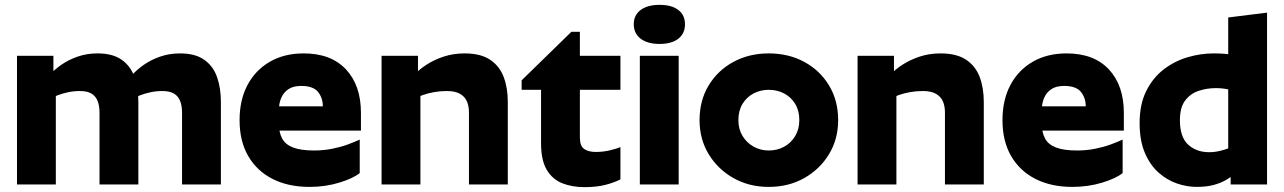

<svg xmlns="http://www.w3.org/2000/svg" viewBox="-20 -760 5290 791"><path d="M50 -530H200V-415L210 -397V0H50ZM309 -385Q284 -385 260.5 -380Q237 -375 217.5 -367.5Q198 -360 185 -352V-452Q205 -474 234 -494Q263 -514 300.5 -527Q338 -540 382 -540Q444 -540 481 -514Q518 -488 534 -443Q550 -398 550 -340V0H390V-297Q390 -323 382.5 -343Q375 -363 357.5 -374Q340 -385 309 -385ZM649 -385Q624 -385 600.5 -380Q577 -375 557.5 -367.5Q538 -360 525 -352V-452Q545 -474 574 -494Q603 -514 640.5 -527Q678 -540 722 -540Q784 -540 821 -514Q858 -488 874 -443Q890 -398 890 -340V0H730V-297Q730 -323 722.5 -343Q715 -363 697.5 -374Q680 -385 649 -385Z M1129 -307V-251Q1129 -215 1142 -190Q1155 -165 1187 -152.5Q1219 -140 1274 -140Q1313 -140 1348 -147Q1383 -154 1412 -164.5Q1441 -175 1462 -185V-47Q1435 -25 1377.5 -7.5Q1320 10 1255 10Q1168 10 1103.5 -22.5Q1039 -55 1003 -116.5Q967 -178 967 -265Q967 -348 999.5 -409.5Q1032 -471 1091.5 -505.5Q1151 -540 1231 -540Q1344 -540 1405.5 -474Q1467 -408 1467 -295V-222H1123V-322H1310Q1310 -357 1290 -381.5Q1270 -406 1221 -406Q1188 -406 1168 -392.5Q1148 -379 1138.5 -356.5Q1129 -334 1129 -307Z M1552 -530H1702V-415L1712 -397V0H1552ZM1821 -385Q1794 -385 1768.5 -380.5Q1743 -376 1722 -368.5Q1701 -361 1687 -352V-452Q1707 -474 1738 -494Q1769 -514 1808.5 -527Q1848 -540 1894 -540Q1960 -540 1999 -514Q2038 -488 2055 -443Q2072 -398 2072 -340V0H1912V-297Q1912 -323 1903.5 -342.5Q1895 -362 1875 -373.5Q1855 -385 1821 -385Z M2536 -21Q2511 -8 2474.5 1.5Q2438 11 2388 11Q2337 11 2296.5 -5Q2256 -21 2232.5 -60.5Q2209 -100 2209 -170V-390H2129V-429L2334 -629H2369V-530H2536V-390H2369V-193Q2369 -158 2387 -146Q2405 -134 2434 -134Q2464 -134 2492 -140.5Q2520 -147 2536 -154Z M2616 -530H2776V0H2616ZM2697 -579Q2648 -579 2619.5 -600.5Q2591 -622 2591 -660Q2591 -698 2619.5 -719Q2648 -740 2697 -740Q2747 -740 2774.5 -719Q2802 -698 2802 -660Q2802 -622 2774.5 -600.5Q2747 -579 2697 -579Z M3147 10Q3229 10 3293.5 -26.5Q3358 -63 3395.5 -125Q3433 -187 3433 -265Q3433 -346 3395.5 -408Q3358 -470 3293.5 -505Q3229 -540 3147 -540Q3066 -540 3001.5 -505Q2937 -470 2899.5 -408Q2862 -346 2862 -265Q2862 -187 2899.5 -125Q2937 -63 3001.5 -26.5Q3066 10 3147 10ZM3147 -140Q3113 -140 3084.5 -156Q3056 -172 3039 -200Q3022 -228 3022 -265Q3022 -304 3039 -332Q3056 -360 3084.5 -375Q3113 -390 3147 -390Q3182 -390 3210.5 -375Q3239 -360 3256 -332Q3273 -304 3273 -265Q3273 -228 3256 -199.5Q3239 -171 3210.5 -155.5Q3182 -140 3147 -140Z M3513 -530H3663V-415L3673 -397V0H3513ZM3782 -385Q3755 -385 3729.5 -380.5Q3704 -376 3683 -368.5Q3662 -361 3648 -352V-452Q3668 -474 3699 -494Q3730 -514 3769.5 -527Q3809 -540 3855 -540Q3921 -540 3960 -514Q3999 -488 4016 -443Q4033 -398 4033 -340V0H3873V-297Q3873 -323 3864.5 -342.5Q3856 -362 3836 -373.5Q3816 -385 3782 -385Z M4272 -307V-251Q4272 -215 4285 -190Q4298 -165 4330 -152.5Q4362 -140 4417 -140Q4456 -140 4491 -147Q4526 -154 4555 -164.5Q4584 -175 4605 -185V-47Q4578 -25 4520.5 -7.5Q4463 10 4398 10Q4311 10 4246.5 -22.5Q4182 -55 4146 -116.5Q4110 -178 4110 -265Q4110 -348 4142.5 -409.5Q4175 -471 4234.5 -505.5Q4294 -540 4374 -540Q4487 -540 4548.5 -474Q4610 -408 4610 -295V-222H4266V-322H4453Q4453 -357 4433 -381.5Q4413 -406 4364 -406Q4331 -406 4311 -392.5Q4291 -379 4281.5 -356.5Q4272 -334 4272 -307Z M4989 -397Q4953 -397 4919 -386Q4885 -375 4863 -346.5Q4841 -318 4841 -265Q4841 -195 4875 -164Q4909 -133 4961 -133Q4983 -133 5004.5 -138Q5026 -143 5042.5 -149.5Q5059 -156 5065 -161L5075 -53Q5057 -34 5033.5 -20Q5010 -6 4980 2Q4950 10 4910 10Q4870 10 4829 -4Q4788 -18 4753 -49Q4718 -80 4696.5 -130.5Q4675 -181 4675 -253Q4675 -330 4702 -384.5Q4729 -439 4773.5 -473.5Q4818 -508 4872 -524Q4926 -540 4980 -540Q5026 -540 5058.5 -534Q5091 -528 5122 -519L5075 -381Q5062 -387 5038.5 -392Q5015 -397 4989 -397ZM5040 -116V-688L5200 -708V0H5050V-98Z"/></svg>

Font: Roundo Variable
Style: Regular
Weight: 200
Designer: Shiva Nallaperumal
Foundry: Indian Type Foundry
Version: Version 2.000